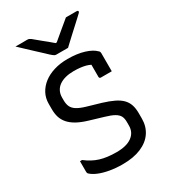

<svg xmlns="http://www.w3.org/2000/svg" viewBox="-228 -1059 1056 1189"><g transform="rotate(-30 300.0 -464.0)"><path d="M319 -718Q387 -718 437 -702.5Q487 -687 511 -662Q516 -658 517.5 -654Q519 -650 519 -645V-515H441Q436 -515 433 -518Q430 -521 430 -526V-613Q416 -620 398 -625Q362 -634 315 -634Q282 -634 255.5 -627Q229 -620 210 -606.5Q191 -593 181 -573Q171 -553 171 -528V-508Q171 -482 179.5 -463Q188 -444 210 -430Q232 -416 273 -404L369 -376Q415 -362 447 -346.5Q479 -331 498 -311.5Q517 -292 525.5 -266.5Q534 -241 534 -206V-168Q534 -112 505.5 -70Q477 -28 422.5 -5Q368 18 291 18Q242 18 199.5 10.5Q157 3 125.5 -10Q94 -23 76 -40Q72 -44 71 -47.5Q70 -51 70 -57V-131H85Q130 -96 178.5 -81Q227 -66 295 -66Q367 -66 405 -94Q443 -122 443 -170V-197Q443 -222 434.5 -238.5Q426 -255 403.5 -268Q381 -281 339 -293L242 -322Q195 -336 164 -353.5Q133 -371 114.5 -392.5Q96 -414 88 -439.5Q80 -465 80 -497V-535Q80 -576 97.5 -609Q115 -642 146.5 -666.5Q178 -691 222 -704.5Q266 -718 319 -718ZM357 -776H273Q266 -776 260 -779.5Q254 -783 239 -796Q231 -804 212.5 -821Q194 -838 171 -859.5Q148 -881 124 -903.5Q100 -926 79 -946Q97 -945 119.5 -945.5Q142 -946 160 -946Q171 -946 176 -944Q181 -942 189 -936Q205 -923 241 -893Q269 -871 305 -840H313Q348 -870 375 -892Q412 -923 440 -946H515Q520 -946 522.5 -945Q525 -944 526 -942.5Q527 -941 527 -939Q527 -935 523.5 -930.5Q520 -926 504 -912Q491 -900 471.5 -882Q452 -864 430 -844Q408 -824 389 -806Q370 -788 357 -776Z"/></g></svg>

Font: Code D OnePiece
Style: Regular
Weight: 400
Version: Version 1.085; ttfautohint (v1.8.4.7-5d5b);Nerd Fonts 3.0.2